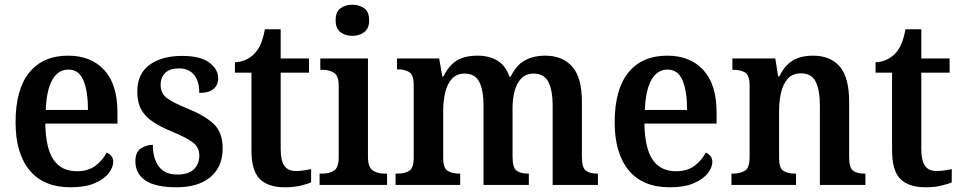

<svg xmlns="http://www.w3.org/2000/svg" viewBox="-20 -784 4074 814"><path d="M279 10Q165 10 105.5 -62Q46 -134 46 -265Q46 -405 104 -476.5Q162 -548 269 -548Q366 -548 422 -487Q478 -426 478 -307V-260H172Q174 -154 207.5 -106Q241 -58 306 -58Q354 -58 385 -81.5Q416 -105 432 -137Q443 -133 451.5 -123Q460 -113 460 -98Q460 -75 441 -50Q422 -25 382 -7.5Q342 10 279 10ZM353 -318Q353 -396 334 -442.5Q315 -489 270 -489Q226 -489 201.5 -445Q177 -401 174 -318Z M728 10Q639 10 596.5 -19Q554 -48 554 -100Q554 -140 577.5 -155Q601 -170 628 -170Q628 -112 653.5 -78Q679 -44 732 -44Q779 -44 802 -66.5Q825 -89 825 -124Q825 -158 800.5 -178Q776 -198 714 -224Q662 -245 628.5 -267.5Q595 -290 578.5 -320Q562 -350 562 -396Q562 -471 614 -509Q666 -547 752 -547Q830 -547 867.5 -518.5Q905 -490 905 -453Q905 -423 885 -406.5Q865 -390 825 -390Q825 -440 802.5 -467Q780 -494 739 -494Q700 -494 680.5 -475Q661 -456 661 -424Q661 -389 686 -369.5Q711 -350 774 -324Q847 -295 885.5 -259Q924 -223 924 -155Q924 -77 872.5 -33.5Q821 10 728 10Z M1188 10Q1117 10 1081.5 -25Q1046 -60 1046 -147V-476H976V-520Q1003 -521 1025 -532Q1047 -543 1061 -559Q1076 -575 1086 -599Q1096 -623 1103 -660H1170V-536H1290V-476H1170V-152Q1170 -103 1185.5 -81Q1201 -59 1234 -59Q1252 -59 1268 -61.5Q1284 -64 1299 -67V-11Q1284 -4 1254.5 3Q1225 10 1188 10Z M1474 -632Q1444 -632 1423.5 -647.5Q1403 -663 1403 -698Q1403 -734 1423.5 -749Q1444 -764 1474 -764Q1503 -764 1524 -749Q1545 -734 1545 -698Q1545 -663 1524 -647.5Q1503 -632 1474 -632ZM1335 0V-48H1347Q1377 -48 1396.5 -61Q1416 -74 1416 -118V-420Q1416 -462 1396.5 -475Q1377 -488 1348 -488H1338V-536H1540V-120Q1540 -75 1560 -61.5Q1580 -48 1610 -48H1621V0Z M1657 0V-48H1666Q1697 -48 1715.5 -60Q1734 -72 1734 -118V-423Q1734 -466 1715.5 -478Q1697 -490 1666 -490H1663V-536H1842L1855 -460H1860Q1883 -507 1917 -527.5Q1951 -548 2005 -548Q2053 -548 2088 -527.5Q2123 -507 2140 -459H2145Q2168 -507 2204.5 -527.5Q2241 -548 2292 -548Q2365 -548 2406 -501.5Q2447 -455 2447 -353V-119Q2447 -73 2464 -60.5Q2481 -48 2512 -48H2515V0H2323V-336Q2323 -401 2305 -436.5Q2287 -472 2242 -472Q2210 -472 2190.5 -452Q2171 -432 2162 -399Q2153 -366 2153 -327V-119Q2153 -73 2170 -60.5Q2187 -48 2218 -48H2222V0H2030V-336Q2030 -401 2012 -436.5Q1994 -472 1950 -472Q1916 -472 1896 -450Q1876 -428 1867.5 -392Q1859 -356 1859 -314V-114Q1859 -71 1878 -59.5Q1897 -48 1928 -48H1931V0Z M2819 10Q2705 10 2645.5 -62Q2586 -134 2586 -265Q2586 -405 2644 -476.5Q2702 -548 2809 -548Q2906 -548 2962 -487Q3018 -426 3018 -307V-260H2712Q2714 -154 2747.5 -106Q2781 -58 2846 -58Q2894 -58 2925 -81.5Q2956 -105 2972 -137Q2983 -133 2991.5 -123Q3000 -113 3000 -98Q3000 -75 2981 -50Q2962 -25 2922 -7.5Q2882 10 2819 10ZM2893 -318Q2893 -396 2874 -442.5Q2855 -489 2810 -489Q2766 -489 2741.5 -445Q2717 -401 2714 -318Z M3081 0V-48H3087Q3118 -48 3138 -60Q3158 -72 3158 -118V-422Q3158 -465 3139 -476.5Q3120 -488 3090 -488H3085V-536H3267L3279 -460H3284Q3307 -507 3341 -527.5Q3375 -548 3427 -548Q3501 -548 3540.5 -501.5Q3580 -455 3580 -353V-119Q3580 -73 3596.5 -60.5Q3613 -48 3644 -48H3649V0H3456V-336Q3456 -401 3438.5 -437Q3421 -473 3376 -473Q3340 -473 3320 -450.5Q3300 -428 3291.5 -392Q3283 -356 3283 -314V-114Q3283 -71 3301.5 -59.5Q3320 -48 3350 -48H3355V0Z M3904 10Q3833 10 3797.5 -25Q3762 -60 3762 -147V-476H3692V-520Q3719 -521 3741 -532Q3763 -543 3777 -559Q3792 -575 3802 -599Q3812 -623 3819 -660H3886V-536H4006V-476H3886V-152Q3886 -103 3901.5 -81Q3917 -59 3950 -59Q3968 -59 3984 -61.5Q4000 -64 4015 -67V-11Q4000 -4 3970.5 3Q3941 10 3904 10Z"/></svg>

Font: Noto Serif Ethiopic SemiCondensed SemiBold
Style: Regular
Weight: 600
Width: 4
Designer: Monotype Design Team
Foundry: Monotype Imaging Inc.
Version: Version 2.102; ttfautohint (v1.8.4.7-5d5b)